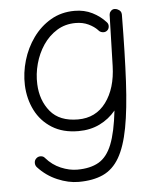

<svg xmlns="http://www.w3.org/2000/svg" viewBox="-54 -563 721 852"><g transform="rotate(-5 307.0 -137.0)"><path d="M283.7 -34.7Q362.8 -34.7 408.4 -96.2Q454.1 -157.7 457 -257.3L463.4 -484.9Q463.9 -493.7 469.2 -499.5Q476.6 -509.3 488.3 -508.8Q491.2 -508.8 494.1 -507.8Q497.6 -507.3 501 -505.4Q517.6 -498 517.6 -481.9V-481Q517.6 -480 517.6 -478V-476.1Q516.1 -306.2 509.8 -183.3Q503.4 -60.5 487.8 21.7Q472.2 104 444.1 152.3Q416 200.7 371.3 221.2Q326.7 241.7 262.2 241.7Q216.8 241.7 168 220.9Q119.1 200.2 82.5 160.2Q75.2 151.9 75.4 140.4Q75.7 128.9 83.5 121.6Q91.8 113.3 103.8 113.8Q115.7 114.3 122.1 122.6Q150.4 155.3 188 171.1Q225.6 187 260.7 187Q318.8 187 356.4 165.3Q394 143.6 415.5 89.8Q437 36.1 447.8 -60.1Q418 -23.9 376 -3.4Q334 17.1 281.2 17.1Q211.9 17.1 163.6 -13.2Q115.2 -43.5 89.6 -94.2Q64 -145 61.5 -206.5Q59.6 -261.7 75.7 -316.4Q91.8 -371.1 124.3 -416.3Q156.7 -461.4 203.6 -488.8Q250.5 -516.1 309.6 -516.1Q353 -516.1 388.2 -498.5Q423.3 -481 448.7 -452.6Q456.1 -444.3 454.8 -432.9Q453.6 -421.4 444.8 -415Q436 -408.7 424.6 -410.9Q413.1 -413.1 406.7 -421.9Q391.6 -438 366.5 -450Q341.3 -461.9 309.6 -461.9Q262.7 -461.9 226.1 -439.2Q189.5 -416.5 164.3 -379.2Q139.2 -341.8 127 -296.6Q114.7 -251.5 116.7 -206.1Q119.6 -133.8 160.4 -84.2Q201.2 -34.7 283.7 -34.7Z"/></g></svg>

Font: Mikhak-FD Light
Style: Regular
Weight: 300
Designer: Amin Abedi
Version: Version 3.2